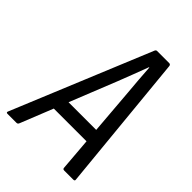

<svg xmlns="http://www.w3.org/2000/svg" viewBox="-223 -746 837 837"><g transform="rotate(45 195.0 -327.5)"><path d="M-22 0Q-32 0 -28 -9L235 -646Q238 -655 245 -655H319Q328 -655 329 -646L391 -9Q393 0 383 0H327Q318 0 318 -9L283 -439Q280 -474 277 -509.5Q274 -545 272 -580H270Q257 -545 243.5 -510Q230 -475 216 -439L44 -9Q41 0 33 0ZM91 -159 116 -224H312L318 -159Z"/></g></svg>

Font: Sofia Sans Condensed
Style: Italic
Weight: 400
Italic angle: -9°
Designer: Botio Nikoltchev, Ani Petrova
Foundry: lettersoup
Version: Version 4.101